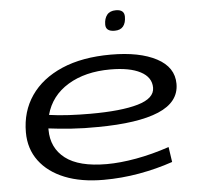

<svg xmlns="http://www.w3.org/2000/svg" viewBox="-53 -796 885 860"><g transform="rotate(-5 389.5 -366.0)"><path d="M691 -43Q618 -18 539 -4Q460 10 379 10Q278 10 204.5 -19.5Q131 -49 90.5 -103.5Q50 -158 50 -232Q50 -326 98.5 -396.5Q147 -467 238.5 -506.5Q330 -546 459 -546Q588 -546 664.5 -505.5Q741 -465 741 -390Q741 -308 647.5 -268.5Q554 -229 373 -228Q312 -227 255 -231Q198 -235 152 -241Q152 -238 152 -235Q152 -153 213 -106Q274 -59 399 -59Q459 -59 531.5 -72Q604 -85 681 -111ZM451 -480Q338 -480 260.5 -433Q183 -386 160 -301Q201 -295 248.5 -292.5Q296 -290 345 -290Q484 -290 559.5 -312Q635 -334 635 -382Q635 -429 586.5 -454.5Q538 -480 451 -480ZM486 -651Q446 -651 446 -682Q446 -709 459 -725.5Q472 -742 499 -742Q537 -742 537 -710Q537 -682 524.5 -666.5Q512 -651 486 -651Z"/></g></svg>

Font: Georama ExtraExtended
Style: Italic
Weight: 400
Width: 8
Italic angle: -9°
Designer: Jean-Baptiste Levee
Foundry: Production Type
Version: Version 1.000